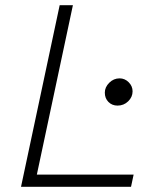

<svg xmlns="http://www.w3.org/2000/svg" viewBox="-20 -720 640 740"><path d="M61 0 210 -700H261L122 -47H495L485 0ZM433 -313Q412 -313 398 -327Q384 -341 384 -363Q384 -384 401 -401Q418 -418 441 -418Q461 -418 476 -403Q491 -388 491 -368Q491 -346 474 -329.5Q457 -313 433 -313Z"/></svg>

Font: Red Hat Mono
Style: Italic
Weight: 300
Italic angle: -12°
Monospace: yes
Designer: Pentagram, MCKL
Foundry: Pentagram, MCKL
Version: Version 1.023